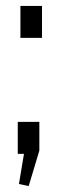

<svg xmlns="http://www.w3.org/2000/svg" viewBox="-20 -520 202 649"><path d="M113 -108V-11L77 109L44 102L61 0H40V-108ZM122 -500V-392H49V-500Z"/></svg>

Font: Pathway Extreme 8pt Thin 12pt Light
Style: Regular
Weight: 300
Version: Version 1.001;gftools[0.9.26]